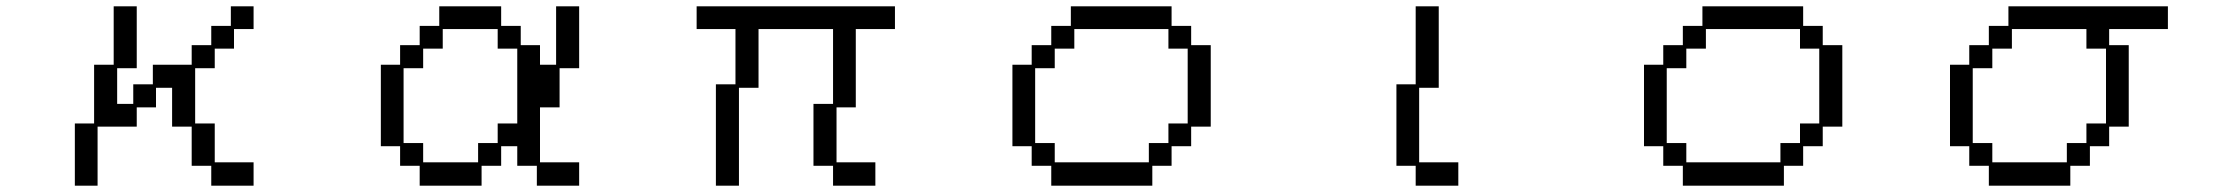

<svg xmlns="http://www.w3.org/2000/svg" viewBox="-20 -560 7040 608"><path d="M217 -169H278V-355H340V-540H413V-344H351V-231H402V-293H464V-355H587V-417H649V-478H711V-540H783V-468H721V-406H660V-344H598V-169H660V-46H783V28H649V-35H587V-159H525V-282H474V-220H413V-159H289V28H217Z M1186 -355H1247V-417H1309V-478H1371V-540H1567V-478H1629V-417H1690V-355H1741V-540H1814V-344H1752V-220H1690V-46H1814V28H1680V-35H1618V-97H1567V-35H1505V28H1309V-35H1247V-97H1186ZM1320 -107V-46H1494V-107H1556V-169H1618V-406H1556V-468H1382V-406H1320V-344H1258V-107Z M2247 -293H2309V-468H2186V-540H2814V-468H2690V-220H2629V-46H2752V28H2618V-35H2556V-231H2618V-468H2382V-282H2320V28H2247Z M3186 -355H3247V-417H3309V-478H3371V-540H3690V-478H3752V-417H3814V-159H3752V-97H3690V-35H3629V28H3309V-35H3247V-97H3186ZM3320 -107V-46H3618V-107H3680V-169H3741V-406H3680V-468H3382V-406H3320V-344H3258V-107Z M4402 -293H4463V-540H4536V-282H4474V-46H4598V28H4463V-35H4402Z M5186 -355H5247V-417H5309V-478H5371V-540H5690V-478H5752V-417H5814V-159H5752V-97H5690V-35H5629V28H5309V-35H5247V-97H5186ZM5320 -107V-46H5618V-107H5680V-169H5741V-406H5680V-468H5382V-406H5320V-344H5258V-107Z M6155 -355H6216V-417H6278V-478H6340V-540H6845V-468H6659V-417H6721V-159H6659V-97H6598V-35H6536V28H6278V-35H6216V-97H6155ZM6289 -107V-46H6525V-107H6587V-169H6649V-406H6587V-468H6351V-406H6289V-344H6227V-107Z"/></svg>

Font: DotGothic16
Style: Regular
Weight: 400
Designer: Fontworks Inc.
Foundry: Fontworks Inc.
Version: Version 1.100